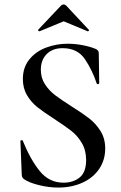

<svg xmlns="http://www.w3.org/2000/svg" viewBox="-20 -833 547 865"><path d="M302 -354Q353 -322 382.5 -299Q412 -276 433 -242.5Q454 -209 454 -164Q454 -113 427.5 -73Q401 -33 352.5 -10.5Q304 12 242 12Q200 12 155.5 1Q111 -10 88 -26Q79 -32 78 -45L72 -196V-197Q72 -201 77 -201.5Q82 -202 83 -198Q116 -116 158.5 -63Q201 -10 266 -10Q310 -10 339 -33.5Q368 -57 368 -112Q368 -156 348.5 -189Q329 -222 300.5 -244Q272 -266 223 -298Q175 -329 148 -350.5Q121 -372 102 -403.5Q83 -435 83 -477Q83 -529 112 -565Q141 -601 187.5 -618.5Q234 -636 285 -636Q318 -636 352 -629.5Q386 -623 410 -613Q425 -607 425 -594L427 -459Q427 -455 422.5 -454Q418 -453 416 -456Q396 -517 362.5 -566.5Q329 -616 262 -616Q217 -616 190.5 -589.5Q164 -563 164 -519Q164 -482 182.5 -453.5Q201 -425 228 -404.5Q255 -384 302 -354ZM267 -813Q273 -813 278 -808L380 -699Q381 -699 381 -697Q381 -695 378.5 -693Q376 -691 375 -692L267 -737L158 -692Q156 -691 153 -694.5Q150 -698 152 -699L255 -808Q260 -813 267 -813Z"/></svg>

Font: Cormorant Garamond SemiBold
Style: Regular
Weight: 600
Designer: Christian Thalmann (Catharsis Fonts)
Foundry: Catharsis Fonts
Version: Version 4.000